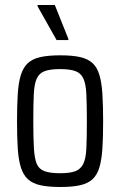

<svg xmlns="http://www.w3.org/2000/svg" viewBox="-20 -739 480 767"><path d="M221 8Q173 8 141.5 1Q110 -6 91.5 -23Q73 -40 63.5 -70Q54 -100 51 -145Q48 -190 48 -255Q48 -319 51 -364.5Q54 -410 63.5 -440Q73 -470 91.5 -487Q110 -504 141.5 -511Q173 -518 221 -518Q269 -518 300 -511Q331 -504 349.5 -487Q368 -470 377 -440Q386 -410 389 -364.5Q392 -319 392 -255Q392 -190 389 -145Q386 -100 377 -70Q368 -40 349.5 -23Q331 -6 300 1Q269 8 221 8ZM220 -47Q259 -47 280.5 -55Q302 -63 312.5 -84Q323 -105 325 -146.5Q327 -188 327 -255Q327 -321 325 -362.5Q323 -404 313 -425.5Q303 -447 281 -455Q259 -463 220 -463Q181 -463 159 -455Q137 -447 127 -425.5Q117 -404 115 -362.5Q113 -321 113 -254Q113 -188 115.5 -146.5Q118 -105 127 -84Q136 -63 158.5 -55Q181 -47 220 -47ZM206 -579 130 -714V-719H199L253 -584V-579Z"/></svg>

Font: Saira Condensed
Style: Regular
Weight: 400
Width: 3
Designer: Hector Gatti with collaboration of the Omnibus-Type team
Foundry: Omnibus-Type
Version: Version 1.101